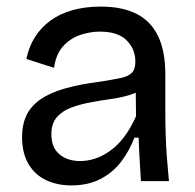

<svg xmlns="http://www.w3.org/2000/svg" viewBox="-20 -550 593 583"><path d="M197 13Q154 13 120 -3Q86 -19 66.5 -52Q47 -85 47 -134Q47 -172 60.5 -200Q74 -228 102.5 -248Q131 -268 176 -281Q221 -294 284 -302Q322 -308 346 -313Q370 -318 380.5 -329Q391 -340 391 -363Q391 -401 364.5 -427.5Q338 -454 283 -454Q254 -454 224 -444Q194 -434 172 -410Q150 -386 144 -344L60 -371Q68 -409 86.5 -438Q105 -467 134 -488Q163 -509 201.5 -519.5Q240 -530 286 -530Q351 -530 394.5 -508Q438 -486 460 -440.5Q482 -395 482 -324V-211Q482 -179 483 -142.5Q484 -106 487 -69Q490 -32 493 0H408Q406 -33 404 -66Q402 -99 401 -132H388Q374 -94 349 -60.5Q324 -27 286 -7Q248 13 197 13ZM223 -61Q246 -61 269 -68.5Q292 -76 315 -92.5Q338 -109 357.5 -135Q377 -161 393 -197L392 -291L419 -287Q403 -271 376.5 -262.5Q350 -254 318 -249.5Q286 -245 254 -239Q222 -233 195.5 -223Q169 -213 152.5 -194Q136 -175 136 -142Q136 -102 160.5 -81.5Q185 -61 223 -61Z"/></svg>

Font: Bricolage Grotesque 20pt
Style: Regular
Weight: 400
Version: Version 1.001;gftools[0.9.33.dev8+g029e19f]